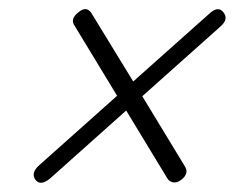

<svg xmlns="http://www.w3.org/2000/svg" viewBox="-20 -552 517 423"><path d="M58 -156Q47 -171.5 67.5 -189L238 -341L144.5 -495Q133.5 -510.5 153.5 -525.5Q170.5 -539.5 181.5 -523L273.5 -372.5L443 -523.5Q461.5 -539.5 472.5 -524.5Q484.5 -509.5 465 -493L293.5 -340L387 -186Q397.5 -170 379.5 -156Q370.5 -149 362 -150.2Q353.5 -151.5 349 -158.5L258 -308.5L90 -158.5Q69 -141.5 58 -156Z"/></svg>

Font: Fraunces 144pt Soft SemiBold
Style: Italic
Weight: 600
Italic angle: -16°
Version: Version 1.000;[b76b70a41]